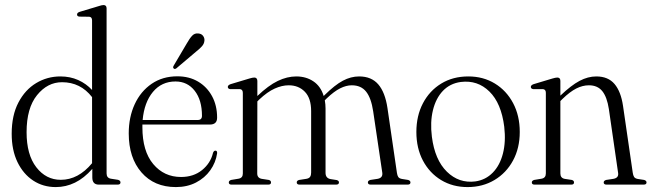

<svg xmlns="http://www.w3.org/2000/svg" viewBox="-20 -750 2646 780"><path d="M27.5 -206.5Q27.5 -281.5 54.8 -333.5Q82 -385.5 127 -412.5Q172 -439.5 225.5 -439.5Q265 -439.5 297.8 -424.8Q330.5 -410 354 -384.5V-667Q354 -681 342.5 -682L302.5 -682.5Q293 -683.5 293 -691Q293 -698.5 304 -702L380.5 -725Q394 -729.5 400.5 -729.5Q413 -729.5 413 -716V-45.5Q413 -27 430.5 -24L459.5 -19.5Q469.5 -16.5 469.5 -9Q469.5 0 458 0H381.5Q355 0 355 -29V-64Q321.5 -26 284.5 -8Q247.5 10 206.5 10Q155 10 114.8 -16.5Q74.5 -43 51 -91.5Q27.5 -140 27.5 -206.5ZM88 -213Q88 -121.5 127.5 -70.5Q167 -19.5 227 -19.5Q298 -19.5 354 -87V-355.5Q307 -416 232 -416Q173 -416 130.5 -363.5Q88 -311 88 -213Z M862 -272Q862 -244 832.5 -244H558.5Q558.5 -238.5 558.5 -233Q558.5 -136 602.5 -83.5Q646.5 -31 715.5 -31Q766 -31 800.8 -59Q835.5 -87 845.5 -129.5Q849 -138 855 -138Q863 -138 862 -127Q856.5 -89.5 834.2 -58.2Q812 -27 776.2 -8.5Q740.5 10 694.5 10Q606.5 10 554.8 -49.5Q503 -109 503 -208Q503 -274 527.2 -326.5Q551.5 -379 596 -409.5Q640.5 -440 700.5 -440Q748.5 -440 784.8 -418.5Q821 -397 841.5 -359.2Q862 -321.5 862 -272ZM693 -419Q636.5 -419 601.2 -376.5Q566 -334 559.5 -262.5H783Q800.5 -262.5 800.5 -279.5Q800.5 -343.5 771 -381.2Q741.5 -419 693 -419ZM738.5 -573Q750 -593.5 760.5 -604.8Q771 -616 786 -614Q798.5 -613 805 -604.2Q811.5 -595.5 810.5 -585Q809.5 -572 800.2 -561.8Q791 -551.5 777.5 -541L696.5 -472.5Q689.5 -467.5 685.5 -472Q681 -476 686 -484Z M1025.5 -421.5V-360Q1070.5 -403 1108.5 -421.2Q1146.5 -439.5 1183.5 -439.5Q1223.5 -439.5 1253.2 -419.5Q1283 -399.5 1295 -360L1298.5 -363.5Q1340.5 -405 1373 -422.2Q1405.5 -439.5 1439 -439.5Q1489 -439.5 1516.8 -407.2Q1544.5 -375 1554 -311.5L1592.5 -48Q1594 -37 1598 -31Q1602 -25 1613 -23L1638 -19Q1647.5 -16 1647.5 -9Q1647.5 0 1636 0H1486Q1474.5 0 1474.5 -9Q1474.5 -16 1484.5 -19L1514 -23.5Q1536 -27.5 1533 -48.5L1496 -298Q1488 -351.5 1467.5 -377.5Q1447 -403.5 1409 -403.5Q1386.5 -403.5 1362 -391.2Q1337.5 -379 1307.5 -350.5L1299.5 -342.5Q1302.5 -326.5 1302.5 -309V-48Q1302.5 -26.5 1322.5 -22.5L1348 -18.5Q1357 -16 1357 -9Q1357 0 1345.5 0H1197Q1185.5 0 1185.5 -9Q1185.5 -16.5 1195.5 -19L1224.5 -23.5Q1236 -25.5 1240 -32Q1244 -38.5 1244 -49V-298.5Q1244 -351 1218.5 -377.2Q1193 -403.5 1153 -403.5Q1125.5 -403.5 1096 -390.2Q1066.5 -377 1033.5 -346L1025.5 -338L1025 -45.5Q1025 -27 1043 -23.5L1072 -19Q1081 -16.5 1081 -9Q1081 0 1070 0H920.5Q909.5 0 909.5 -9Q909.5 -16 919 -19L949 -24Q966.5 -27 966.5 -45V-372.5Q966.5 -386.5 955 -388H914.5Q905.5 -389.5 905.5 -397Q905.5 -404 916.5 -408L993 -431Q1006 -435 1013 -435Q1025 -435 1025.5 -421.5Z M1882.5 -439.5Q1943 -439.5 1990.2 -410.8Q2037.5 -382 2064.5 -331Q2091.5 -280 2091.5 -214Q2091.5 -148.5 2064.2 -98Q2037 -47.5 1989 -18.8Q1941 10 1879.5 10Q1819 10 1772 -18.5Q1725 -47 1698.2 -97.5Q1671.5 -148 1671.5 -214Q1671.5 -279.5 1698.2 -330.5Q1725 -381.5 1772.5 -410.5Q1820 -439.5 1882.5 -439.5ZM1911 -13Q1953 -19 1982 -48.8Q2011 -78.5 2023.2 -126.5Q2035.5 -174.5 2028.5 -235Q2016.5 -331 1968.2 -378.2Q1920 -425.5 1852 -417Q1808 -411 1779.2 -380.8Q1750.5 -350.5 1738.8 -302.2Q1727 -254 1734.5 -194.5Q1746.5 -100.5 1795.5 -52.5Q1844.5 -4.5 1911 -13Z M2256.5 -421.5V-361V-361.5Q2300.5 -403.5 2334.5 -421.5Q2368.5 -439.5 2402.5 -439.5Q2450.5 -439.5 2476.5 -408.8Q2502.5 -378 2511 -320L2550.5 -48.5Q2552 -37.5 2556 -31.2Q2560 -25 2571 -23L2597 -19Q2606.5 -16 2606.5 -9Q2606.5 0 2595 0H2444Q2432.5 0 2432.5 -9Q2432.5 -16 2442.5 -19L2472 -23.5Q2494.5 -27.5 2491 -48L2453.5 -307Q2446 -356 2426.8 -379.8Q2407.5 -403.5 2372.5 -403.5Q2347 -403.5 2321.2 -390.5Q2295.5 -377.5 2265 -348L2256.5 -339.5V-45.5Q2256.5 -27 2273.5 -23.5L2303 -19Q2312 -16.5 2312 -9Q2312 0 2301 0H2151.5Q2140.5 0 2140.5 -9Q2140.5 -16 2150 -19L2180 -24Q2197.5 -27 2197.5 -45.5V-373Q2197.5 -386.5 2186 -388H2146Q2136.5 -389.5 2136.5 -397Q2136.5 -404 2147.5 -408L2224 -431Q2237.5 -435 2244 -435Q2256.5 -435 2256.5 -421.5Z"/></svg>

Font: Fraunces 144pt Soft Light
Style: Regular
Weight: 300
Version: Version 1.000;[0bf87f6ff]